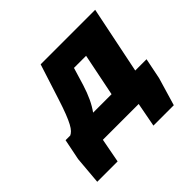

<svg xmlns="http://www.w3.org/2000/svg" viewBox="-152 -677 986 986"><g transform="rotate(-45 341.0 -184.0)"><path d="M207 0 182 132H34L47 -20L70 -134H104Q113 -138 122.5 -147.5Q132 -157 142.5 -176.5Q153 -196 165.5 -228Q178 -260 194 -310L255 -500H651L576 -134H658L635 -20L590 132H442L467 0ZM334 -270Q308 -186 270 -134H404L451 -366H363Z"/></g></svg>

Font: mr_Source Sans Pro
Style: Italic
Weight: 900
Italic angle: -11°
Designer: Paul D. Hunt
Foundry: Adobe Systems Incorporated
Version: Version 1.076;July 10, 2024;FontCreator 11.5.0.2430 64-bit